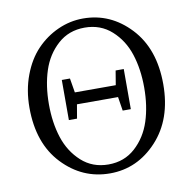

<svg xmlns="http://www.w3.org/2000/svg" viewBox="-83 -830 936 930"><g transform="rotate(-10 384.5 -365.0)"><path d="M497.1 -470.7H537.1V-273.4H497.1L486.3 -341.8H284.2L272.5 -273.4H232.4V-470.7H272.5L284.2 -400.4H485.4ZM252.4 -77.6Q306.6 -28.3 384.8 -28.3Q462.9 -28.3 517.1 -77.6Q571.3 -127 595.2 -200.7Q619.1 -274.4 619.1 -365.2Q619.1 -456.1 595.2 -529.8Q571.3 -603.5 517.1 -652.3Q462.9 -701.2 384.8 -701.2Q306.6 -701.2 252.4 -652.3Q198.2 -603.5 174.3 -529.8Q150.4 -456.1 150.4 -365.2Q150.4 -274.4 174.3 -200.7Q198.2 -127 252.4 -77.6ZM384.8 -746.1Q519.5 -746.1 616.2 -643.1Q712.9 -540 712.9 -365.2Q712.9 -193.4 616.2 -88.9Q519.5 15.6 384.8 15.6Q249 15.6 151.9 -86.9Q54.7 -189.5 54.7 -365.2Q54.7 -451.2 82 -523.9Q109.4 -596.7 155.3 -644.5Q201.2 -692.4 260.7 -719.2Q320.3 -746.1 384.8 -746.1Z"/></g></svg>

Font: Bpmf Zihi Serif Regular
Style: Regular
Weight: 400
Foundry: But Ko
Version: Version 1.320